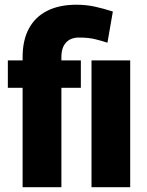

<svg xmlns="http://www.w3.org/2000/svg" viewBox="-20 -780 612 800"><path d="M235.8 0H74.2V-542Q74.2 -612.8 100.6 -661.4Q127 -710 177 -735.1Q227.1 -760.3 298.3 -760.3Q338.9 -760.3 375 -752.4Q411.1 -744.6 450.2 -731.9L427.7 -602.1Q403.8 -609.9 376.5 -616.7Q349.1 -623.5 309.1 -623.5Q273.9 -623.5 254.9 -602.5Q235.8 -581.5 235.8 -542ZM316.9 -528.3V-414.1H12.7V-528.3ZM522.5 -528.3V0H361.3V-528.3Z"/></svg>

Font: Roboto Condensed Black
Style: Regular
Weight: 900
Designer: Christian Robertson
Foundry: Google
Version: Version 3.008; 2023